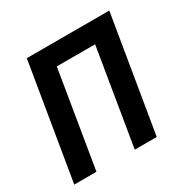

<svg xmlns="http://www.w3.org/2000/svg" viewBox="-126 -647 753 764"><g transform="rotate(-30 250.0 -265.0)"><path d="M4 0 92 -530H471L383 0H282L355 -442H179L106 0Z"/></g></svg>

Font: Iosevka Curly Semibold Oblique
Style: Regular
Weight: 600
Italic angle: -9°
Monospace: yes
Designer: Belleve Invis
Foundry: Belleve Invis
Version: Version 11.1.0; ttfautohint (v1.8.3)